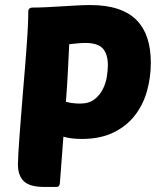

<svg xmlns="http://www.w3.org/2000/svg" viewBox="-20 -740 628 760"><path d="M155 0Q98 0 74.5 -22.5Q51 -45 51 -89Q51 -102 52.5 -130.5Q54 -159 57 -198Q60 -237 63.5 -283Q67 -329 71 -377Q76 -436 79.5 -478.5Q83 -521 85 -551.5Q87 -582 88.5 -602.5Q90 -623 90.5 -638.5Q91 -654 91.5 -667Q92 -680 92 -695Q92 -703 97 -706.5Q102 -710 107 -710Q133 -710 164 -711.5Q195 -713 226 -715Q257 -717 286 -718.5Q315 -720 337 -720Q401 -720 447 -704.5Q493 -689 521.5 -659.5Q550 -630 563.5 -588Q577 -546 577 -492Q577 -433 561.5 -378.5Q546 -324 513 -282Q480 -240 428 -215Q376 -190 304 -190Q261 -190 231 -199L217 -15Q216 -7 213 -3.5Q210 0 201 0ZM317 -570Q304 -570 288 -568.5Q272 -567 254 -565Q252 -523 249 -463Q246 -403 241 -337Q256 -333 270.5 -331.5Q285 -330 297 -330Q332 -330 353.5 -346.5Q375 -363 387 -387Q399 -411 403 -437Q407 -463 407 -482Q407 -525 387.5 -547.5Q368 -570 317 -570Z"/></svg>

Font: PoetsenOne
Style: Regular
Weight: 400
Designer: Rodrigo Fuenzalida, Pablo Impallari
Foundry: Pablo Impallari, Rodrigo Fuenzalida
Version: Version 1.000; ttfautohint (v0.8) -G 200 -r 50